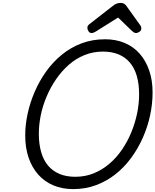

<svg xmlns="http://www.w3.org/2000/svg" viewBox="-20 -1286 1073 1325"><path d="M485 19Q410 19 349 -6.5Q288 -32 244.5 -80.5Q201 -129 177.5 -197.5Q154 -266 154 -351Q154 -424 170.5 -500.5Q187 -577 219 -651.5Q251 -726 297.5 -791.5Q344 -857 405.5 -907.5Q467 -958 542 -986.5Q617 -1015 705 -1015Q780 -1015 840.5 -989.5Q901 -964 943.5 -916Q986 -868 1009.5 -800Q1033 -732 1033 -648Q1033 -570 1016 -490.5Q999 -411 966 -336.5Q933 -262 886 -197.5Q839 -133 778 -84.5Q717 -36 643.5 -8.5Q570 19 485 19ZM500 -66Q568 -66 627 -90Q686 -114 735.5 -156.5Q785 -199 823 -255Q861 -311 887 -375Q913 -439 926.5 -505Q940 -571 940 -635Q940 -707 924 -762Q908 -817 876 -854.5Q844 -892 797.5 -911Q751 -930 690 -930Q623 -930 563.5 -906Q504 -882 455 -839Q406 -796 367.5 -740Q329 -684 302 -620.5Q275 -557 261.5 -491.5Q248 -426 248 -363Q248 -292 264 -236.5Q280 -181 311.5 -143.5Q343 -106 390 -86Q437 -66 500 -66ZM611 -1058Q599 -1058 591 -1070Q583 -1082 583 -1093Q583 -1103 586.5 -1108Q590 -1113 594 -1117L756 -1243Q771 -1256 784.5 -1261Q798 -1266 814 -1266Q827 -1266 837.5 -1259.5Q848 -1253 856 -1240L949 -1110Q954 -1103 954.5 -1097.5Q955 -1092 955 -1087Q955 -1075 942 -1066.5Q929 -1058 920 -1058Q910 -1058 903 -1063Q896 -1068 888 -1075L795 -1165L642 -1069Q635 -1065 627.5 -1061.5Q620 -1058 611 -1058Z"/></svg>

Font: Playwrite US Trad
Style: Regular
Weight: 400
Designer: Veronika Burian, José Scaglione
Foundry: TypeTogether
Version: Version 1.002